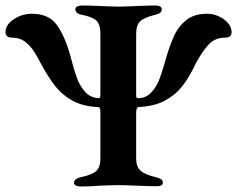

<svg xmlns="http://www.w3.org/2000/svg" viewBox="-20 -674 863 698"><path d="M249 -9Q249 -24 274 -30Q314 -38 329.5 -52Q345 -66 345 -98V-265Q345 -278 343 -281.5Q341 -285 333 -285Q278 -288 241 -309.5Q204 -331 181 -360.5Q158 -390 134 -433Q115 -470 101.5 -490Q88 -510 69.5 -523.5Q51 -537 25 -537Q0 -537 0 -557Q0 -584 30 -604Q60 -624 96 -624Q157 -624 186.5 -583.5Q216 -543 236 -470Q249 -420 259.5 -391Q270 -362 289 -340.5Q308 -319 338 -317Q343 -317 344 -320Q345 -323 345 -335V-551Q345 -584 331.5 -598Q318 -612 279 -620Q254 -624 254 -641Q254 -647 261 -650.5Q268 -654 277 -654Q302 -654 348 -652Q392 -650 412 -650Q432 -650 474 -652Q522 -654 546 -654Q556 -654 562 -650.5Q568 -647 568 -640Q568 -632 562 -627.5Q556 -623 543 -620Q503 -610 489 -596Q475 -582 475 -550V-334Q475 -322 476 -319.5Q477 -317 484 -317Q512 -318 531 -339Q550 -360 560.5 -388.5Q571 -417 584 -464Q599 -514 614.5 -547Q630 -580 658.5 -602Q687 -624 733 -624Q765 -624 793 -604.5Q821 -585 822 -557Q822 -537 797 -537Q762 -537 739 -512.5Q716 -488 692 -444Q668 -393 643 -361Q618 -329 580 -308.5Q542 -288 486 -285Q479 -285 477 -279Q475 -273 475 -262V-98Q475 -68 491 -53.5Q507 -39 546 -30Q559 -27 565.5 -22.5Q572 -18 572 -10Q572 3 550 3Q524 3 476 1Q432 -1 412 -1Q390 -1 344 1Q310 4 272 4Q263 4 256 0.5Q249 -3 249 -9Z"/></svg>

Font: EB Garamond SemiBold
Style: Regular
Weight: 600
Designer: Georg Duffner and Octavio Pardo
Foundry: Georg Duffner
Version: Version 1.000